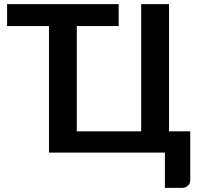

<svg xmlns="http://www.w3.org/2000/svg" viewBox="-20 -743 972 935"><path d="M906.5 -103.5V133.5Q906.5 151 894.8 161.5Q883 172 864 172H783V0H218.5V-616H14.5V-723H558V-616H354V-103.5H667.5V-723H803V-103.5Z"/></svg>

Font: Lato
Style: Bold
Weight: 700
Designer: Lukasz Dziedzic with Adam Twardoch and Botio Nikoltchev
Foundry: tyPoland Lukasz Dziedzic
Version: Version 2.010; 2014-09-01; http://www.latofonts.com/; ttfaut